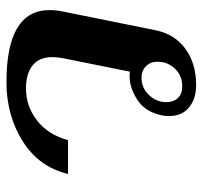

<svg xmlns="http://www.w3.org/2000/svg" viewBox="-36 -566 613 580"><g transform="rotate(-90 270.0 -276.5)"><path d="M209 -71Q209 -86 211 -94Q222 -145 258.5 -168Q295 -191 328 -191Q338 -191 343 -190L384 -394Q387 -411 387 -424Q387 -464 362 -484Q337 -504 292 -504Q239 -504 196 -471Q153 -438 136 -377H34Q55 -465 133 -514Q211 -563 311 -563Q529 -563 529 -433Q529 -413 525 -394L468 -112Q456 -54 411.5 -22Q367 10 303 10Q261 10 235 -11.5Q209 -33 209 -71ZM373 -107Q373 -128 359.5 -141.5Q346 -155 324 -155Q294 -155 272.5 -132.5Q251 -110 251 -80Q251 -58 263.5 -45Q276 -32 299 -32Q331 -32 352 -54Q373 -76 373 -107Z"/></g></svg>

Font: Taviraj SemiBold
Style: Italic
Weight: 600
Italic angle: -12°
Designer: Katatrad Team
Foundry: CadsonDemak
Version: Version 1.001